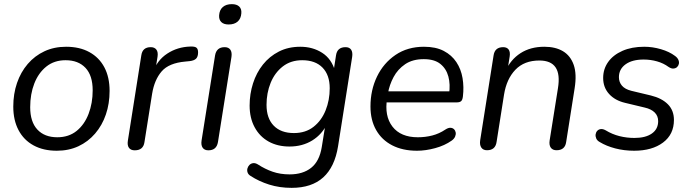

<svg xmlns="http://www.w3.org/2000/svg" viewBox="-20 -722 3353 931"><path d="M255.3 8.9Q190.2 8.9 142.7 -17Q95.2 -42.9 69.8 -91.1Q44.4 -139.2 44.4 -205.2Q44.4 -266.9 62.5 -319.7Q80.6 -372.4 114.6 -412Q148.7 -451.6 195.6 -473.4Q242.5 -495.3 300.5 -495.3Q366.2 -495.3 413.4 -469.3Q460.7 -443.4 486.1 -395.5Q511.4 -347.6 511.4 -281.2Q511.4 -219.4 493.3 -166.7Q475.3 -114 441.2 -74.4Q407.2 -34.8 360.3 -12.9Q313.4 8.9 255.3 8.9ZM257.8 -56.4Q313.3 -56.4 351.5 -87.1Q389.6 -117.9 409.5 -169.8Q429.4 -221.7 429.4 -284.1Q429.4 -355.8 394.6 -392.9Q359.7 -430 298 -430Q243 -430 204.6 -399.2Q166.3 -368.4 146.3 -317Q126.4 -265.7 126.4 -202.2Q126.4 -131 161.3 -93.7Q196.1 -56.4 257.8 -56.4Z M633.4 6.9Q614 6.9 605.3 -5.2Q596.5 -17.3 600 -39.7L665.3 -454Q671.1 -493.3 710.9 -493.3Q729.3 -493.3 738.3 -481.4Q747.3 -469.5 743.9 -447.1L731.7 -370.5H721.2Q741.7 -430 791.2 -462.2Q840.6 -494.5 902.6 -496.3Q924.7 -497.3 932.6 -490.7Q940.5 -484.2 940.5 -468.1Q940.5 -447.3 930.8 -437.6Q921.1 -427.9 898.7 -425.5L878.7 -423.5Q799 -416.5 763.9 -375.9Q728.8 -335.2 717.7 -267.8L680.4 -32.4Q674.6 6.9 633.4 6.9Z M990.4 6.9Q971.5 6.9 962.7 -5.7Q954 -18.3 957.4 -40.6L1022.8 -453Q1029.5 -493.3 1069.3 -493.3Q1088.3 -493.3 1097 -480.9Q1105.7 -468.5 1102.3 -445.7L1036.9 -33.3Q1030.2 6.9 990.4 6.9ZM1088.5 -603.3Q1065.1 -603.3 1053.1 -615Q1041.1 -626.8 1042.5 -647.8Q1044.4 -674.3 1060.6 -688.1Q1076.8 -701.9 1104.2 -701.9Q1127.6 -701.9 1139.8 -690.5Q1152.1 -679 1150.2 -657.5Q1148.3 -631.4 1132.4 -617.4Q1116.4 -603.3 1088.5 -603.3Z M1394 188.9Q1335.6 188.9 1285.3 173.1Q1235 157.2 1195 131Q1183.8 124.2 1180.5 114.2Q1177.1 104.2 1179.9 94.4Q1182.6 84.7 1189.7 77.6Q1196.8 70.6 1207.3 69.1Q1217.8 67.7 1229.9 75Q1265.1 97.9 1302.1 110.7Q1339.2 123.6 1384.5 123.6Q1448.8 123.6 1489 91.6Q1529.1 59.6 1540.2 -8.9L1558.8 -124.1L1566.8 -123.1Q1542.3 -70.9 1494.5 -41.2Q1446.6 -11.5 1383.8 -11.5Q1325.8 -11.5 1282.4 -35.7Q1238.9 -60 1214.7 -105Q1190.4 -149.9 1190.4 -210.3Q1190.4 -266.3 1206.9 -317.8Q1223.3 -369.2 1255 -409Q1286.7 -448.8 1332.2 -472Q1377.7 -495.3 1436.2 -495.3Q1496.4 -495.3 1542.2 -465.9Q1588.1 -436.5 1605.1 -376.1L1595.3 -362.9L1609.4 -454Q1615.3 -493.3 1655.5 -493.3Q1674.4 -493.3 1682.7 -480.9Q1691 -468.5 1687.6 -445.7L1619.3 -13.3Q1603.3 87.5 1547.3 138.2Q1491.4 188.9 1394 188.9ZM1405.3 -76.8Q1461.8 -76.8 1500.4 -107.1Q1539 -137.3 1558.9 -187Q1578.8 -236.6 1578.8 -294.1Q1578.8 -358.3 1544 -394.1Q1509.1 -430 1445.5 -430Q1390 -430 1351.1 -399.7Q1312.3 -369.4 1292.3 -320.3Q1272.4 -271.1 1272.4 -213.6Q1272.4 -148.4 1307.3 -112.6Q1342.1 -76.8 1405.3 -76.8Z M2001.9 8.9Q1932.7 8.9 1881.9 -17.2Q1831.1 -43.4 1803.8 -91.6Q1776.4 -139.7 1776.4 -205.6Q1776.4 -285 1808 -350.5Q1839.6 -416.1 1897.9 -455.7Q1956.3 -495.3 2035.8 -495.3Q2093.1 -495.3 2131.7 -475.1Q2170.3 -454.9 2193 -420.7Q2215.7 -386.5 2222.9 -343.1Q2230.1 -299.7 2224.6 -254.3Q2222.6 -237 2215.7 -231.3Q2208.8 -225.5 2194.4 -225.5H1838.8L1846.7 -279H2175.4L2157.4 -265.6Q2164.4 -313 2154.1 -351.1Q2143.8 -389.3 2115 -412.2Q2086.3 -435.2 2034.8 -435.2Q1980.7 -435.2 1944.6 -410.7Q1908.6 -386.2 1888.4 -348.3Q1868.2 -310.5 1861.1 -269.2L1857.2 -245.1Q1843.1 -159.9 1883 -108.1Q1923 -56.4 2006 -56.4Q2042.4 -56.4 2076 -65Q2109.6 -73.6 2139.8 -93.9Q2153.5 -102.8 2164 -102.4Q2174.6 -101.9 2181.2 -95.6Q2187.9 -89.3 2189.6 -79.8Q2191.3 -70.2 2186.7 -59.4Q2182 -48.7 2170.3 -40.3Q2136.3 -16.2 2090.2 -3.7Q2044 8.9 2001.9 8.9Z M2341.4 6.5Q2322.5 6.5 2313.7 -6.7Q2305 -19.8 2308.4 -42.1L2373.3 -453Q2379.1 -493.3 2419.9 -493.3Q2437.8 -493.3 2446.3 -481.9Q2454.8 -470.4 2451.4 -448.1L2438.2 -364.5L2430.5 -376.2Q2455.5 -432.9 2503.8 -464.1Q2552.2 -495.3 2619.4 -495.3Q2673.4 -495.3 2709.9 -473.6Q2746.4 -451.8 2761.9 -407.4Q2777.4 -362.9 2766.4 -294.1L2725.2 -32.7Q2719.4 6.5 2678.6 6.5Q2659.7 6.5 2650.7 -6.1Q2641.8 -18.7 2645.2 -41.1L2685.4 -293.7Q2696.6 -361.9 2674 -395.2Q2651.5 -428.6 2595.4 -428.6Q2522.1 -428.6 2479.2 -383.9Q2436.3 -339.2 2424.1 -263.5L2387.9 -33.8Q2382.1 6.5 2341.4 6.5Z M3054.8 8.9Q3006.8 8.9 2963.3 -2.4Q2919.9 -13.8 2888.5 -33Q2875.8 -39.8 2871.2 -50.4Q2866.7 -60.9 2868.2 -70.9Q2869.7 -80.9 2876.3 -87.9Q2883 -95 2893.5 -96.1Q2904 -97.3 2917.2 -89.9Q2948.7 -70.7 2984 -61.9Q3019.2 -53.1 3056.4 -53.1Q3110.3 -53.1 3140.9 -74.6Q3171.4 -96 3171.4 -134.6Q3171.4 -159.9 3154.5 -176.6Q3137.6 -193.3 3106.4 -200.4L3011.7 -223.1Q2962 -234.7 2933.4 -266.4Q2904.7 -298.1 2904.7 -343.9Q2904.7 -387.3 2928.9 -421.4Q2953.1 -455.5 2998.1 -475.4Q3043.1 -495.3 3104 -495.3Q3144.3 -495.3 3185 -483.4Q3225.7 -471.5 3253 -450.9Q3264.7 -442.5 3269.4 -431.9Q3274 -421.4 3271.7 -411.9Q3269.5 -402.4 3262.6 -396.3Q3255.7 -390.3 3245.3 -389.6Q3234.8 -388.9 3222.1 -397.3Q3197.1 -415.6 3166 -424.4Q3134.9 -433.3 3100.7 -433.3Q3045.3 -433.3 3013.2 -410Q2981.1 -386.7 2981.1 -347.7Q2981.1 -323.9 2995.8 -306.6Q3010.5 -289.4 3041.3 -281.7L3136 -259Q3189.1 -246 3218.5 -216.4Q3247.9 -186.7 3247.9 -140.4Q3247.9 -70.3 3194.9 -30.7Q3141.9 8.9 3054.8 8.9Z"/></svg>

Font: Nunito Variable Extra Light
Style: Italic
Weight: 200
Italic angle: -9°
Designer: Vernon Adams
Foundry: Vernon Adams
Version: Version 3.602